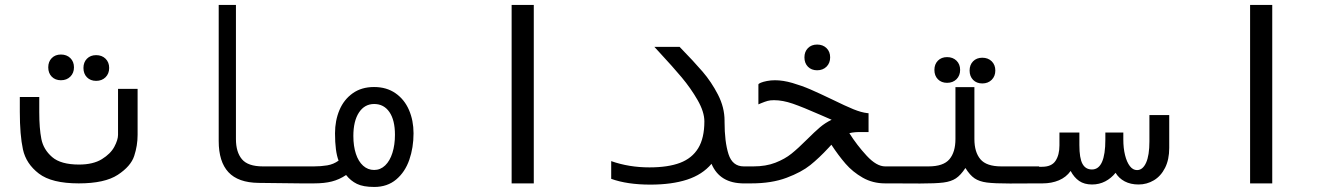

<svg xmlns="http://www.w3.org/2000/svg" viewBox="-20 -745 5440 780"><path d="M60.5 -291V-351H139.5V-289.5Q139.5 -223.5 148 -180.5Q156.5 -137.5 191.8 -107Q227 -76.5 301 -76.5Q358.5 -76.5 394 -98.5Q429.5 -120.5 444.5 -148.8Q459.5 -177 459.5 -197V-384H539V-197Q539 -153.5 525.2 -111.5Q511.5 -69.5 458.5 -34.8Q405.5 0 300 0Q190 0 138 -39.8Q86 -79.5 73.2 -138Q60.5 -196.5 60.5 -291ZM176 -471.5Q176 -494.5 190.2 -509Q204.5 -523.5 227.5 -523.5Q251 -523.5 265.8 -509Q280.5 -494.5 280.5 -471.5Q280.5 -448.5 265.8 -433.8Q251 -419 227.5 -419Q204.5 -419 190.2 -433.5Q176 -448 176 -471.5ZM319 -469Q319 -492 333.2 -506.5Q347.5 -521 370.5 -521Q394 -521 408.8 -506.5Q423.5 -492 423.5 -469Q423.5 -446 408.8 -431.2Q394 -416.5 370.5 -416.5Q347.5 -416.5 333.2 -431Q319 -445.5 319 -469Z M868.5 -172V-725H938.5V-180Q938.5 -127 963 -98Q987.5 -69 1048 -69H1201.5V0L1030.5 -2Q947.5 -3 908 -45.5Q868.5 -88 868.5 -172Z M1386 -34Q1358.5 -15.5 1328.2 -7.8Q1298 0 1255 0H1198.5V-69H1255Q1283.5 -69 1309.2 -73.2Q1335 -77.5 1355.5 -92.5Q1341 -130 1341 -203.5Q1341 -255 1359 -297.8Q1377 -340.5 1412.8 -366Q1448.5 -391.5 1499.5 -391.5Q1550.5 -391.5 1586.8 -366.2Q1623 -341 1641.5 -298.2Q1660 -255.5 1660 -203.5Q1660 -145.5 1642.8 -95.8Q1625.5 -46 1589.5 -15.8Q1553.5 14.5 1500.5 14.5Q1455.5 14.5 1430 2Q1404.5 -10.5 1386 -34ZM1500 -54.5Q1525.5 -54.5 1544.8 -73Q1564 -91.5 1574.2 -124Q1584.5 -156.5 1584.5 -197.5Q1584.5 -257 1562 -289.8Q1539.5 -322.5 1500 -322.5Q1461 -322.5 1438.2 -287.8Q1415.5 -253 1415.5 -192.5Q1415.5 -151.5 1425.8 -120.2Q1436 -89 1455.2 -71.8Q1474.5 -54.5 1500 -54.5Z M2148.5 -725V0H2058.5V-725Z M2463 -18.5V-90.5Q2535 -65 2618.5 -65Q2694 -65 2742.8 -83.5Q2791.5 -102 2816.5 -143Q2841.5 -184 2841.5 -252Q2841.5 -290.5 2813.8 -338.8Q2786 -387 2749.5 -430.5Q2713 -474 2661 -530L2638.5 -554.5H2741Q2798.5 -495.5 2834.2 -454Q2870 -412.5 2896.8 -360.5Q2923.5 -308.5 2923.5 -255V-250Q2923.5 -169 2939.5 -119Q2955.5 -69 3001.5 -69V0Q2904 0 2870.5 -79.5Q2833.5 -35.5 2771.2 -15.2Q2709 5 2622 5Q2528 5 2463 -18.5Z M2995 -69H3040.5Q3091.5 -69 3130 -84Q3168.5 -99 3195.5 -120.8Q3222.5 -142.5 3258.5 -178.5Q3289.5 -209.5 3311 -227.8Q3332.5 -246 3358.5 -258.5L3312.5 -278.5Q3242 -309.5 3200.8 -323.8Q3159.5 -338 3124.5 -338Q3109 -338 3098.8 -335.2Q3088.5 -332.5 3071.5 -325.5L3061 -321V-401.5Q3061 -405 3070.8 -409Q3080.5 -413 3096 -416Q3111.5 -419 3128.5 -419Q3161 -419 3199 -408Q3237 -397 3272.2 -381.8Q3307.5 -366.5 3360.5 -341Q3414.5 -314.5 3447 -301.2Q3479.5 -288 3503.5 -285.5L3508.5 -285V-208.5H3485Q3452 -209.5 3430.5 -204Q3461 -155.5 3501 -112.2Q3541 -69 3576 -69H3601.5V0H3576Q3525.5 0 3484.8 -23.2Q3444 -46.5 3415 -80Q3386 -113.5 3357.5 -157L3345.5 -144Q3308 -103.5 3272 -74.5Q3236 -45.5 3175.5 -22.8Q3115 0 3032 0H2995ZM3248 -512Q3248 -535 3262.2 -549.5Q3276.5 -564 3299.5 -564Q3323 -564 3337.8 -549.5Q3352.5 -535 3352.5 -512Q3352.5 -489 3337.8 -474.2Q3323 -459.5 3299.5 -459.5Q3276.5 -459.5 3262.2 -474Q3248 -488.5 3248 -512Z M3776 -461Q3776 -484 3790.2 -498.5Q3804.5 -513 3827.5 -513Q3851 -513 3865.8 -498.5Q3880.5 -484 3880.5 -461Q3880.5 -438 3865.8 -423.2Q3851 -408.5 3827.5 -408.5Q3804.5 -408.5 3790.2 -423Q3776 -437.5 3776 -461ZM3919 -458.5Q3919 -481.5 3933.2 -496Q3947.5 -510.5 3970.5 -510.5Q3994 -510.5 4008.8 -496Q4023.5 -481.5 4023.5 -458.5Q4023.5 -435.5 4008.8 -420.8Q3994 -406 3970.5 -406Q3947.5 -406 3933.2 -420.5Q3919 -435 3919 -458.5ZM3861.5 -180V-391H3938.5V-180Q3938.5 -127 3963 -98Q3987.5 -69 4048 -69H4201.5V0L4083 0.5Q4020 0.5 3989.2 -3.5Q3958.5 -7.5 3939.2 -20.5Q3920 -33.5 3902 -62.5Q3883 -33.5 3863.5 -20.5Q3844 -7.5 3812.8 -3.5Q3781.5 0.5 3718 0.5L3598.5 0V-69H3752Q3812.5 -69 3837 -98Q3861.5 -127 3861.5 -180Z M4329.5 -50.5Q4311.5 -25 4281.8 -12.5Q4252 0 4215.5 0H4198.5V-67.5H4213.5Q4252 -67.5 4268 -91.5Q4284 -115.5 4284 -154.5V-206.5H4365V-155.5Q4365 -102.5 4377.5 -79.5Q4390 -56.5 4416 -56.5Q4470.5 -56.5 4470.5 -178V-206.5H4543.5V-178Q4543.5 -143 4550.5 -114.8Q4557.5 -86.5 4570 -70.2Q4582.5 -54 4599 -54Q4622.5 -54 4636 -84Q4649.5 -114 4649.5 -170.5V-277.5H4730V-144Q4730 -96.5 4713 -63Q4696 -29.5 4667.5 -12.5Q4639 4.5 4605.5 4.5Q4573 4.5 4549 -8.2Q4525 -21 4512 -43Q4494.5 -21 4470 -8.2Q4445.5 4.5 4416.5 4.5Q4385 4.5 4364.2 -9.8Q4343.5 -24 4329.5 -50.5Z M5148.5 -725V0H5058.5V-725Z"/></svg>

Font: JuliaMono
Style: Regular
Weight: 400
Monospace: yes
Designer: cormullion
Foundry: corm
Version: Version 0.055; ttfautohint (v1.8.4)